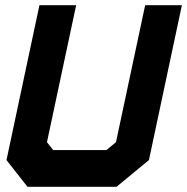

<svg xmlns="http://www.w3.org/2000/svg" viewBox="-20 -720 721 740"><path d="M86 0 5 -103 132 -700H273.5L161 -172L185 -141.5H390L427 -172L539.5 -700H681L554 -103L429 0ZM135.5 -71H409.5L490.5 -135.5L595.5 -629.5L490.5 -135.5L409.5 -71H135.5L82.5 -136.5L187.5 -629.5L82.5 -136.5Z"/></svg>

Font: Tourney Black
Style: Italic
Weight: 900
Italic angle: -12°
Version: Version 1.015